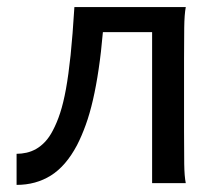

<svg xmlns="http://www.w3.org/2000/svg" viewBox="-20 -518 614 543"><path d="M271 -427.2Q266.1 -370.1 259 -322.5Q252 -274.9 242.9 -235.6Q233.9 -196.3 222.4 -164.6Q210.9 -132.8 197.8 -107.4Q166.5 -48.3 124 -21.7Q81.5 4.9 26.9 4.9V-83Q41 -83 55.2 -86.2Q69.3 -89.4 82.5 -96.9Q95.7 -104.5 107.7 -117.2Q119.6 -129.9 129.4 -148.9Q141.1 -170.9 150.1 -198.5Q159.2 -226.1 166.5 -266.1Q173.8 -306.2 179.7 -362.3Q185.5 -418.5 190.4 -498H505.4Q501.5 -477.5 501 -439.7Q500.5 -401.9 500.5 -351.6V-146.5Q500.5 -89.8 501 -54.4Q501.5 -19 505.4 0H410.2V-427.2Z"/></svg>

Font: Andika FrenchTight
Style: Regular
Weight: 400
Designer: Victor Gaultney, Annie Olsen, Julie Remington, Don Collingsworth, Eric Hays, Becca Hirsbrunner
Foundry: SIL International
Version: Version 5.000 ; Dig1 Dig4Opn Dig7 LnSpcTght